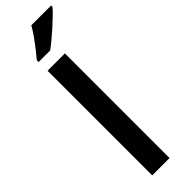

<svg xmlns="http://www.w3.org/2000/svg" viewBox="-328 -985 986 986"><g transform="rotate(-45 165.5 -492.0)"><path d="M207 0H81V-760H207ZM331 -974Q319 -960 298.5 -940Q278 -920 253.5 -898Q229 -876 205.5 -856.5Q182 -837 164 -824H80V-837Q96 -856 116 -881.5Q136 -907 155.5 -934.5Q175 -962 187 -984H331Z"/></g></svg>

Font: Noto Sans Hebrew SemiBold
Style: Regular
Weight: 600
Designer: Monotype Design Team
Foundry: Monotype Imaging Inc.
Version: Version 2.003